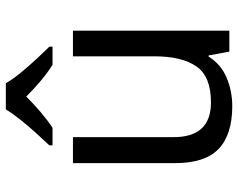

<svg xmlns="http://www.w3.org/2000/svg" viewBox="-99 -707 816 658"><g transform="rotate(-90 309.0 -378.0)"><path d="M533 -536V0H461L448 -71H444Q418 -29 372 -9.5Q326 10 274 10Q177 10 128 -36.5Q79 -83 79 -185V-536H168V-191Q168 -63 287 -63Q376 -63 410.5 -113Q445 -163 445 -257V-536ZM353 -766Q365 -744 387.5 -716.5Q410 -689 434.5 -662.5Q459 -636 478 -617V-606H416Q390 -622 362 -645.5Q334 -669 307 -696Q280 -669 253 -646Q226 -623 200 -606H140V-617Q159 -637 182.5 -663Q206 -689 228 -716.5Q250 -744 263 -766Z"/></g></svg>

Font: Noto Sans Saurashtra
Style: Regular
Weight: 400
Designer: Monotype Design Team
Foundry: Monotype Imaging Inc.
Version: Version 2.001; ttfautohint (v1.8.4.7-5d5b)